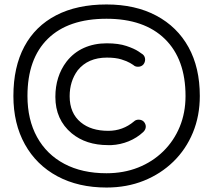

<svg xmlns="http://www.w3.org/2000/svg" viewBox="-20 -742 955 860"><path d="M457 98Q331 98 237 47.5Q143 -3 91.5 -95.5Q40 -188 40 -312Q40 -442 89 -533.5Q138 -625 231.5 -673.5Q325 -722 457 -722Q586 -722 680 -672Q774 -622 824.5 -530.5Q875 -439 875 -312Q875 -223 844 -148Q813 -73 756.5 -18Q700 37 624 67.5Q548 98 457 98ZM457 34Q534 34 598.5 8.5Q663 -17 711 -64Q759 -111 785 -174Q811 -237 811 -312Q811 -477 718.5 -567.5Q626 -658 457 -658Q286 -658 194.5 -568.5Q103 -479 103 -312Q103 -206 146 -128Q189 -50 268.5 -8Q348 34 457 34ZM464 -92Q365 -92 301 -145Q228 -206 228 -308Q228 -400 278 -466Q310 -507 356 -527.5Q402 -548 458 -548Q511 -548 546.5 -536Q582 -524 600.5 -511.5Q619 -499 620 -498Q630 -489 630 -475Q630 -463 622 -453Q613 -443 598 -443Q585 -443 577 -451Q576 -452 562.5 -460Q549 -468 523.5 -476Q498 -484 459 -484Q374 -484 328 -427Q292 -378 292 -311Q292 -235 342 -194Q388 -156 465 -156Q530 -156 580 -198Q588 -206 601 -206Q616 -206 625 -196Q633 -186 633 -175Q633 -162 622 -151Q593 -124 556 -109Q519 -94 479 -92Z"/></svg>

Font: Hachi Maru Pop
Style: Regular
Weight: 400
Designer: Nontynet
Foundry: Nontynet
Version: Version 1.300